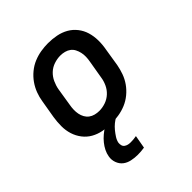

<svg xmlns="http://www.w3.org/2000/svg" viewBox="-206 -658 1012 1012"><g transform="rotate(-45 300.0 -152.5)"><path d="M256 8Q224 8 193.5 2Q163 -4 137.5 -18.5Q112 -33 94 -56.5Q76 -80 67 -108.5Q58 -137 58 -168.5Q58 -200 63 -232L80 -332Q84 -359 94 -385.5Q104 -412 120.5 -435.5Q137 -459 160 -478Q183 -497 209.5 -508Q236 -519 263.5 -523.5Q291 -528 317 -528Q349 -528 379.5 -522Q410 -516 435.5 -501.5Q461 -487 479.5 -463.5Q498 -440 506.5 -411.5Q515 -383 515.5 -351.5Q516 -320 510 -288L494 -188Q489 -161 479.5 -134.5Q470 -108 453.5 -84.5Q437 -61 414 -42Q391 -23 364.5 -12Q338 -1 310 3.5Q282 8 256 8ZM257 -84Q280 -84 303.5 -92Q327 -100 345.5 -117Q364 -134 374.5 -157Q385 -180 388 -203L405 -303Q408 -319 408.5 -335.5Q409 -352 405.5 -367.5Q402 -383 395 -396.5Q388 -410 376 -419Q364 -428 348.5 -432Q333 -436 317 -436Q294 -436 270 -428Q246 -420 228 -403Q210 -386 199.5 -363Q189 -340 185 -317L169 -217Q166 -201 165.5 -184.5Q165 -168 168 -152.5Q171 -137 178.5 -123.5Q186 -110 198 -101Q210 -92 225.5 -88Q241 -84 257 -84ZM236 223Q213 223 190 218Q167 213 150.5 200Q134 187 126 165.5Q118 144 122 121Q125 102 134 84Q143 66 156 50Q169 34 185 20.5Q201 7 218 -3L227 -8H300L299 0Q283 8 269 19.5Q255 31 243.5 45Q232 59 222 74.5Q212 90 209 106Q208 116 210.5 125.5Q213 135 221 140.5Q229 146 238 148Q247 150 257 150Q268 150 278 149Q288 148 299 146L286 219Q274 221 261.5 222Q249 223 236 223Z"/></g></svg>

Font: Iosevka Etoile Semibold
Style: Italic
Weight: 600
Italic angle: -9°
Designer: Belleve Invis
Foundry: Belleve Invis
Version: Version 22.1.2; ttfautohint (v1.8.4)